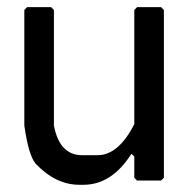

<svg xmlns="http://www.w3.org/2000/svg" viewBox="-20 -512 519 532"><path d="M55.2 -492.2H121.6L129.4 -484.4V-164.1Q145 -82 207.5 -82H250.5Q308.1 -82 352.1 -168V-484.4L359.9 -492.2H426.3L434.1 -484.4V-19.5L426.3 -11.7H359.9L352.1 -19.5V-78.1L344.2 -85.9Q289.6 0 211.4 0H199.7Q134.3 0 78.6 -58.6Q59.1 -82 47.4 -164.1V-484.4Z"/></svg>

Font: LaylaThuluth
Style: Regular
Weight: 400
Version: Version 2.0